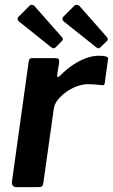

<svg xmlns="http://www.w3.org/2000/svg" viewBox="-20 -769 464 789"><path d="M47 0Q37 0 32.5 -6.5Q28 -13 29 -22L98 -517Q100 -525 102.5 -527.5Q105 -530 111 -530H210Q217 -530 220.5 -526Q224 -522 223 -511L215 -462Q214 -453 217.5 -452.5Q221 -452 227 -458Q252 -484 280 -502.5Q308 -521 335 -530.5Q362 -540 385 -540Q405 -540 415.5 -537Q426 -534 424 -526L411 -432Q410 -423 408 -420.5Q406 -418 401 -419Q385 -421 368.5 -422Q352 -423 341 -423Q320 -423 296.5 -414.5Q273 -406 252 -391Q231 -376 217 -358Q203 -340 201 -322L158 -16Q156 -6 152 -3Q148 0 136 0H47ZM102 -746Q106 -750 112 -749Q118 -748 121 -745L233 -618Q237 -615 238 -610Q239 -605 234 -600L208 -574Q202 -569 197 -571Q192 -573 185 -579L64 -676Q45 -689 57 -701ZM286 -746Q291 -750 297 -749Q303 -748 306 -745L418 -618Q421 -615 422.5 -609.5Q424 -604 419 -600L392 -574Q387 -569 382 -571Q377 -573 370 -579L248 -676Q229 -689 241 -701Z"/></svg>

Font: Libre Franklin Thin SemiBold
Style: Italic
Weight: 600
Italic angle: -8°
Version: Version 3.000